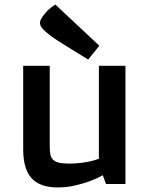

<svg xmlns="http://www.w3.org/2000/svg" viewBox="-20 -802 648 837"><path d="M81.1 -515.1H196.8V-164.1Q196.8 -143.6 199.5 -129.4Q202.1 -115.2 210.9 -106.2Q219.7 -97.2 236.3 -93Q252.9 -88.9 280.8 -88.9Q310.1 -88.9 334 -92Q357.9 -95.2 375 -99.1Q395 -104 411.1 -109.9V-515.1H526.9V0H441.9L428.2 -38.1Q400.9 -22.9 369.1 -11.2Q341.8 -1.5 305.9 6.8Q270 15.1 230 15.1Q154.3 15.1 117.7 -25.1Q81.1 -65.4 81.1 -150.9ZM364.3 -542.5Q327.1 -564.9 294.9 -585Q281.2 -593.8 267.1 -602.5Q252.9 -611.3 240 -619.4Q227.1 -627.4 216.8 -634.5Q206.5 -641.6 200.2 -646.5Q176.3 -664.6 165.3 -677.2Q154.3 -689.9 154.3 -702.1Q154.3 -710.4 158.9 -719.2Q163.6 -728 172.9 -739.3Q181.2 -750 189.9 -758.1Q198.7 -766.1 205.6 -771.5Q213.9 -777.8 221.2 -782.2L413.1 -602.5L364.3 -542.5Z"/></svg>

Font: Doppio One
Style: Regular
Weight: 400
Designer: Szymon Celej
Foundry: Szymon Celej
Version: Version 1.002